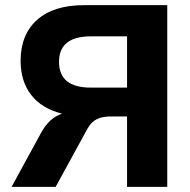

<svg xmlns="http://www.w3.org/2000/svg" viewBox="-20 -725 739 745"><path d="M25 0 139 -209Q171 -268 221 -284Q143 -303 101.5 -356Q60 -409 60 -489Q60 -591 124 -648Q188 -705 306 -705H629V0H473V-273H407Q377 -273 355.5 -262.5Q334 -252 319 -225L196 0ZM333 -385H473V-584H333Q209 -584 209 -485Q209 -385 333 -385Z"/></svg>

Font: Nunito Sans ExtraBold
Style: Regular
Weight: 800
Designer: Vernon Adams
Foundry: Vernon Adams
Version: Version 3.101; ttfautohint (v1.8.4.7-5d5b);gftools[0.9.27]